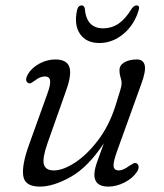

<svg xmlns="http://www.w3.org/2000/svg" viewBox="-20 -683 608 712"><path d="M487 -77Q493.5 -73.5 494 -64.8Q494.5 -56 488 -46Q472 -21.5 441.5 -6.2Q411 9 382 9Q330 9 330 -35Q330 -52.5 338.5 -77.8Q347 -103 365 -151.5Q306.5 -63 242.2 -27Q178 9 128 9Q72 9 66.2 -30.8Q60.5 -70.5 87 -144.5L155.5 -335Q168 -369 165.8 -384.2Q163.5 -399.5 146.5 -399.5Q138 -399.5 129.2 -396.2Q120.5 -393 109 -384Q101 -378.5 95.5 -375.2Q90 -372 83.5 -376Q71 -384 82.5 -406Q96 -430.5 125 -446.5Q154 -462.5 185 -462.5Q226.5 -462.5 236.8 -435.8Q247 -409 226 -349.5L156 -151.5Q136.5 -95.5 142.8 -73.2Q149 -51 180 -51Q213.5 -51 257.8 -79.8Q302 -108.5 342.8 -161.8Q383.5 -215 407 -287Q421.5 -333 426.2 -349Q431 -365 431 -375Q431 -384 427 -396.2Q423 -408.5 423 -422.5Q423 -441 441.2 -451.8Q459.5 -462.5 487.5 -462.5Q512 -462.5 516.8 -440.2Q521.5 -418 503 -369L415 -125Q399.5 -82.5 401.2 -66.8Q403 -51 421 -51Q436.5 -51 459.5 -68Q468 -73.5 474.5 -76.8Q481 -80 487 -77ZM362.5 -578Q394.5 -578 420 -595.5Q445.5 -613 468.5 -651Q477.5 -663 486 -663Q500 -663 494 -644.5Q477.5 -590 437.2 -556.8Q397 -523.5 348.5 -523.5Q300 -523.5 277 -556.8Q254 -590 265.5 -644.5Q269.5 -663 283 -663Q292 -663 294.5 -651Q300.5 -578 362.5 -578Z"/></svg>

Font: Fraunces 9pt SuperSoft Light
Style: Italic
Weight: 300
Italic angle: -16°
Version: Version 1.000;[b76b70a41]